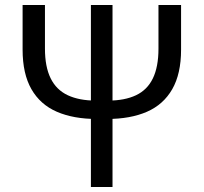

<svg xmlns="http://www.w3.org/2000/svg" viewBox="-20 -753 820 773"><path d="M370 -274Q276 -274 209 -303Q142 -332 106.5 -394Q71 -456 71 -553V-733H161V-557Q161 -484 184 -437.5Q207 -391 253 -369.5Q299 -348 366 -348H415Q482 -348 527.5 -369.5Q573 -391 595.5 -437.5Q618 -484 618 -557V-733H709V-553Q709 -456 673.5 -394Q638 -332 571.5 -303Q505 -274 411 -274ZM346 0V-733H433V0Z"/></svg>

Font: Noto Sans HK
Style: Regular
Weight: 400
Designer: Ryoko NISHIZUKA 西塚涼子 (kana, bopomofo & ideographs); Paul D. Hunt (Latin, Greek & Cyrillic); Sandoll Communications 산돌커뮤니
Foundry: Adobe
Version: Version 2.004-H2;hotconv 1.0.118;makeotfexe 2.5.65603